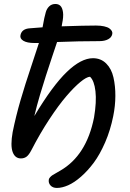

<svg xmlns="http://www.w3.org/2000/svg" viewBox="-20 -760 646 956"><path d="M263.2 175.8Q242.7 175.8 231.4 163.3Q220.2 150.9 223.1 133.8Q224.1 127.9 230 121.8Q235.8 115.7 241.5 112.1Q247.1 108.4 260.3 101.1Q273.4 93.8 279.8 89.8Q410.6 14.6 448.2 -174.8Q461.4 -252.9 455.3 -305.7Q449.2 -358.4 428.2 -377.9Q410.6 -377 379.6 -351.3Q348.6 -325.7 310.1 -280.8Q271.5 -235.8 225.1 -165.3Q178.7 -94.7 136.2 -12.2Q124 11.2 112.3 20Q100.6 28.8 84 28.8Q54.7 28.8 43 -3.2Q31.2 -35.2 43 -102.1Q59.1 -181.6 82.3 -261.2Q105.5 -340.8 135.3 -429Q165 -517.1 173.8 -545.9H150.9Q114.7 -545.9 96.4 -556.9Q78.1 -567.9 82 -585Q88.4 -616.7 128.9 -619.1Q139.6 -620.1 160.6 -621.6Q181.6 -623 191.9 -624Q201.2 -677.7 208 -699.2Q212.9 -716.8 225.1 -728.5Q237.3 -740.2 255.9 -740.2Q271.5 -740.2 281 -730.7Q290.5 -721.2 293.7 -699.2Q296.9 -677.2 289.1 -641.1Q287.1 -633.3 287.1 -628.9Q401.4 -632.8 458 -632.8Q481 -632.8 498.3 -628.9Q515.6 -625 524.4 -618.7Q533.2 -612.3 536.9 -605.2Q540.5 -598.1 539.1 -590.8Q536.1 -574.2 518.8 -564.7Q501.5 -555.2 475.1 -555.2Q374 -555.2 264.2 -550.8Q257.8 -532.2 239 -475.6Q220.2 -418.9 208.3 -382.1Q196.3 -345.2 179.4 -288.6Q162.6 -231.9 150.9 -182.1Q241.2 -333 312.5 -401.6Q383.8 -470.2 442.9 -470.2Q482.4 -470.2 508.8 -443.8Q535.2 -417.5 544.9 -374.5Q554.7 -331.5 554.4 -282.2Q554.2 -232.9 543.9 -182.1Q529.8 -111.8 503.7 -51.5Q477.5 8.8 447.3 49.6Q417 90.3 383.5 119.6Q350.1 148.9 319.6 162.4Q289.1 175.8 263.2 175.8Z"/></svg>

Font: Shantell Sans Bouncy
Style: Italic
Weight: 400
Italic angle: -11.31°
Designer: Stephen Nixon, Anya Danilova, Shantell Martin
Foundry: Arrow Type
Version: Version 1.006;[9816181b4]